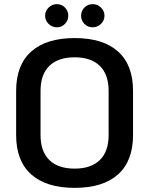

<svg xmlns="http://www.w3.org/2000/svg" viewBox="-20 -896 721 928"><path d="M58 -243V-457Q58 -582 131 -647Q204 -712 341 -712Q478 -712 550.5 -647Q623 -582 623 -457V-243Q623 -118 550.5 -53Q478 12 341 12Q204 12 131 -53Q58 -118 58 -243ZM505 -243V-457Q505 -536 462.5 -577.5Q420 -619 341 -619Q261 -619 218.5 -577.5Q176 -536 176 -457V-243Q176 -164 218.5 -122.5Q261 -81 341 -81Q420 -81 462.5 -122.5Q505 -164 505 -243ZM198 -820Q198 -843 215 -859.5Q232 -876 255 -876Q278 -876 294 -859.5Q310 -843 310 -820Q310 -797 294 -780.5Q278 -764 255 -764Q232 -764 215 -780.5Q198 -797 198 -820ZM372 -820Q372 -843 388 -859.5Q404 -876 428 -876Q451 -876 468 -859.5Q485 -843 485 -820Q485 -797 468 -780.5Q451 -764 428 -764Q404 -764 388 -780.5Q372 -797 372 -820Z"/></svg>

Font: KoHo SemiBold
Style: Regular
Weight: 600
Designer: Cadson Demak & Katatrad Team
Foundry: Cadson Demak Co.,Ltd.
Version: Version 1.000; ttfautohint (v1.6)